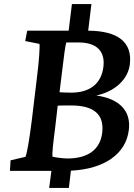

<svg xmlns="http://www.w3.org/2000/svg" viewBox="-20 -841 661 945"><path d="M222 84H319L329 -1C493 -9 600 -83 614 -201C626 -295 568 -355 454 -371C545 -390 610 -450 619 -524C632 -632 563 -689 414 -690L430 -821H334L318 -690H114L104 -639L174 -625C177 -616 173 -545 160 -444L136 -245C124 -151 112 -80 105 -69L32 -52L29 0H233ZM238 -70C236 -84 242 -141 251 -208L264 -321C279 -322 297 -322 330 -322C443 -322 494 -277 483 -187C473 -105 413 -61 312 -61C291 -61 254 -66 238 -70ZM273 -387 285 -485C293 -556 302 -620 306 -632H367C457 -632 498 -588 489 -512C479 -430 423 -385 331 -385C309 -385 292 -386 273 -387Z"/></svg>

Font: TPK Tissa Web SemiBold
Style: Italic
Weight: 600
Italic angle: -7°
Designer: Jacques Le Bailly, Suppakit Chalermlarp | Katatrad Co.,Ltd.
Foundry: Jacques Le Bailly, Cadson Demak Co.,Ltd.
Version: Version 5.000;Glyphs 3.1.2 (3151)